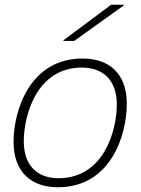

<svg xmlns="http://www.w3.org/2000/svg" viewBox="-20 -773 591 807"><path d="M80 -179C80 -288 134 -489 324 -489C416 -489 471 -433 471 -334C471 -225 417 -24 226 -24C135 -24 80 -79 80 -179ZM37 -177C37 -49 112 14 223 14C449 14 513 -210 513 -337C513 -464 439 -527 327 -527C104 -527 37 -306 37 -177ZM247 -601H292L500 -750L501 -753H447L247 -604Z"/></svg>

Font: Nacelle UltraLight
Style: Italic
Weight: 200
Italic angle: -12°
Designer: Sora Sagano
Foundry: Sora Sagano
Version: Version 1.000;FEAKit 1.0